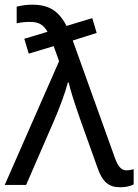

<svg xmlns="http://www.w3.org/2000/svg" viewBox="-26 -786 588 816"><path d="M85 0 207 -280.8C232.9 -342.8 251.5 -394 262.2 -435.1H266.1C271.5 -408.2 288.1 -355 315.9 -275.9L389.2 -70.8C410.2 -11.7 436.5 9.8 484.9 9.8C506.8 9.8 525.9 5.9 542 -2V-66.9C529.8 -63.5 520 -62 512.2 -62C488.8 -62 475.1 -79.1 461.9 -116.2L283.2 -613.8L384.8 -646L366.2 -709L256.8 -675.8C223.6 -740.2 181.6 -766.1 110.8 -766.1C88.9 -766.1 66.9 -763.2 44.9 -757.8V-687C62 -690.9 81.1 -692.9 101.1 -692.9C139.6 -692.9 158.7 -680.7 175.8 -650.9L77.1 -621.1L96.2 -558.1L202.1 -589.8L225.1 -525.9L-5.9 0Z"/></svg>

Font: Noto Reveo Sans
Style: Regular
Weight: 400
Designer: Monotype Design team
Foundry: Monotype Imaging Inc.
Version: Version 1.04